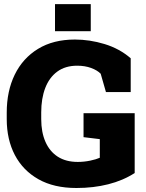

<svg xmlns="http://www.w3.org/2000/svg" viewBox="-20 -916 719 946"><path d="M356.4 10.3Q246.1 10.3 169.7 -32.7Q93.3 -75.7 53.2 -152.1Q13.2 -228.5 13.2 -329.1V-361.3Q13.2 -467.3 52.7 -548.3Q92.3 -629.4 167.5 -675.3Q242.7 -721.2 349.1 -721.2Q421.9 -721.2 495.1 -699Q568.4 -676.8 624 -628.9V-462.4H502L476.1 -552.7Q459.5 -569.8 429 -581.1Q398.4 -592.3 360.4 -592.3Q301.8 -592.3 262.2 -563.2Q222.7 -534.2 202.9 -482.4Q183.1 -430.7 183.1 -362.3V-329.1Q183.1 -264.6 203.9 -217.3Q224.6 -169.9 264.6 -144Q304.7 -118.2 363.3 -118.2Q394 -118.2 424.3 -124.5Q454.6 -130.9 471.7 -138.7V-230.5L391.6 -240.2V-358.4H643.6V-63.5Q585.9 -26.4 513.4 -8.1Q440.9 10.3 356.4 10.3ZM251 -762.2V-895.5H427.2V-762.2Z"/></svg>

Font: Roboto Slab LO Black
Style: Regular
Weight: 900
Designer: Google
Version: Version 2.000